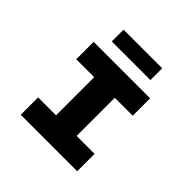

<svg xmlns="http://www.w3.org/2000/svg" viewBox="-221 -1103 1303 1303"><g transform="rotate(45 430.5 -451.0)"><path d="M159 0V-167H331V-533H159V-700H701V-533H529V-167H701V0ZM244 -789V-902H615V-789Z"/></g></svg>

Font: Lexend Peta ExtraBold
Style: Regular
Weight: 800
Version: Version 1.007